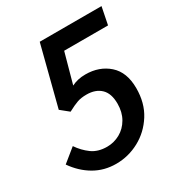

<svg xmlns="http://www.w3.org/2000/svg" viewBox="-158 -744 808 864"><g transform="rotate(-30 246.0 -312.0)"><path d="M197 12Q135 12 84.5 -17.5Q34 -47 -2 -99L67 -155Q90 -121 121.5 -98Q153 -75 200 -75Q236 -75 267.5 -92.5Q299 -110 318 -143Q337 -176 337 -220Q337 -273 310 -299Q283 -325 236 -325Q208 -325 188 -318Q168 -311 136 -294L94 -328L173 -636H494L476 -546H248L205 -390Q221 -398 238.5 -402Q256 -406 277 -406Q349 -406 397 -363.5Q445 -321 445 -238Q445 -161 409.5 -105Q374 -49 317.5 -18.5Q261 12 197 12Z"/></g></svg>

Font: Source Sans Pro SemiBold
Style: Italic
Weight: 600
Italic angle: -11°
Designer: Paul D. Hunt
Foundry: Adobe Systems Incorporated
Version: Version 1.095;hotconv 1.0.109;makeotfexe 2.5.65596